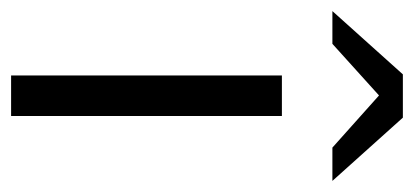

<svg xmlns="http://www.w3.org/2000/svg" viewBox="-261 -526 746 346"><g transform="rotate(90 112.0 -353.0)"><path d="M75 0V-488H148V0ZM205 -579 111 -663 18 -579H-41L73 -706H151L265 -579Z"/></g></svg>

Font: Red Hat Text VF
Style: Regular
Weight: 300
Designer: Pentagram, MCKL
Foundry: Pentagram, MCKL
Version: Version 1.023